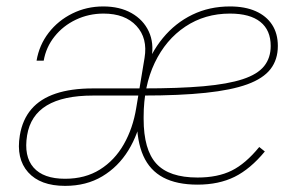

<svg xmlns="http://www.w3.org/2000/svg" viewBox="-20 -574 943 605"><path d="M185.1 11.7Q106.9 11.7 68.6 -31.2Q30.3 -74.2 42.5 -147.5Q50.8 -197.3 78.9 -230Q106.9 -262.7 155.5 -279.1Q204.1 -295.4 272.9 -295.4Q299.8 -295.4 326.2 -295.4Q352.5 -295.4 379.2 -295.4Q405.8 -295.4 432.1 -295.4L428.7 -272.9Q391.1 -272.9 350.8 -272.9Q310.5 -272.9 272.9 -272.9Q179.2 -272.9 127.4 -241.7Q75.7 -210.4 65.4 -147.5Q54.7 -81.5 85.7 -46.1Q116.7 -10.7 185.1 -10.7Q248.5 -10.7 294.9 -39.8Q341.3 -68.8 370.1 -119.4Q398.9 -169.9 409.2 -233.4L435.5 -391.6Q445.8 -453.6 409.9 -492.4Q374 -531.2 306.2 -531.2Q259.8 -531.2 219.2 -512Q178.7 -492.7 151.9 -459Q125 -425.3 117.7 -382.8H95.2Q103.5 -432.1 133.3 -470.7Q163.1 -509.3 208 -531.5Q252.9 -553.7 305.2 -553.7Q357.4 -553.7 394.5 -532.7Q431.6 -511.7 448.7 -475.1Q465.8 -438.5 457.5 -391.6L428.2 -220.2V-217.8Q416.5 -152.3 384.5 -100.3Q352.5 -48.3 302.2 -18.3Q252 11.7 185.1 11.7ZM602.5 7.8Q537.1 7.8 494.6 -14.6Q452.1 -37.1 431.6 -83Q411.1 -128.9 411.1 -199.2Q411.1 -276.9 432.6 -341.8Q454.1 -406.7 493.2 -454.1Q532.2 -501.5 585.9 -527.6Q639.6 -553.7 704.6 -553.7Q752 -553.7 785.6 -538.8Q819.3 -523.9 837.4 -496.1Q855.5 -468.3 855.5 -429.2Q855.5 -386.2 832.5 -356.4Q809.6 -326.7 759.3 -308.3Q709 -290 627.7 -281.5Q546.4 -272.9 429.7 -272.9V-295.4Q543.5 -295.4 620.8 -302.2Q698.2 -309.1 744.9 -324.5Q791.5 -339.8 812.3 -365.7Q833 -391.6 833 -429.2Q833 -479 800.3 -505.1Q767.6 -531.2 704.6 -531.2Q625.5 -531.2 564 -490.2Q502.4 -449.2 467.5 -376Q432.6 -302.7 432.6 -206.1Q432.6 -205.1 432.6 -203.9Q432.6 -202.6 432.6 -201.7Q432.6 -200.7 432.6 -199.2Q432.6 -102.1 472.7 -58.3Q512.7 -14.6 602.5 -14.6Q666 -14.6 710 -36.4Q753.9 -58.1 796.9 -110.8L814.5 -96.7Q769 -41.5 719.2 -16.8Q669.4 7.8 602.5 7.8Z"/></svg>

Font: Inter Thin
Style: Italic
Weight: 250
Italic angle: -9.3988°
Designer: Rasmus Andersson
Foundry: rsms
Version: Version 4.001;git-66647c0bb